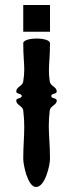

<svg xmlns="http://www.w3.org/2000/svg" viewBox="-20 -748 292 768"><path d="M180 -728H73V-621H180ZM180 -575C180 -587.5 153.2 -593.8 126.5 -593.8C99.8 -593.8 73 -587.5 73 -575C73 -523 77 -498.6 77 -470.6C77 -456.6 76 -441.7 73 -422C70 -403 45 -401 45 -382C45 -371 67 -375 67 -364C67 -353 45 -357 45 -346C45 -327 71 -325 73 -306C76 -281 77 -259.9 77 -240C77 -200.1 73 -165 73 -113C73 -88 91 0 124 0C161 0 180 -88 180 -113C180 -166.8 175.2 -202.5 175.2 -244.1C175.2 -262.8 176.2 -282.7 179 -306C181 -325 207 -327 207 -346C207 -357 185 -353 185 -364C185 -375 207 -371 207 -382C207 -401 182 -403 179 -422C176.5 -440.2 175.7 -454.2 175.7 -467.3C175.7 -496.7 180 -521 180 -575Z"/></svg>

Font: Chromatic Etruscan
Style: Regular
Weight: 400
Version: Version 000.910